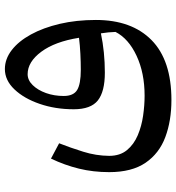

<svg xmlns="http://www.w3.org/2000/svg" viewBox="12 -486 719 783"><g transform="rotate(-90 371.5 -94.5)"><path d="M681.6 -63Q681.6 83 599.4 164.1Q517.1 245.1 355 245.1Q270.5 245.1 203.9 220.2Q137.2 195.3 99.1 139.4Q61 83.5 61 -8.8Q61 -73.7 75.2 -131.8Q89.4 -189.9 116.2 -246.1L178.7 -212.9Q160.6 -167 144.3 -114.7Q127.9 -62.5 127.4 -8.8Q127.4 35.2 150.6 63.5Q173.8 91.8 211.2 107.7Q248.5 123.5 291.3 129.6Q334 135.7 372.6 135.7Q465.3 135.7 535.4 103Q605.5 70.3 632.8 17.1Q632.3 1 630.9 -12.5Q629.4 -25.9 627 -42.5Q550.8 -26.4 466.8 -26.4Q389.6 -26.4 353.5 -54.9Q317.4 -83.5 317.4 -153.3Q317.4 -228.5 339.4 -292.2Q361.3 -356 398.4 -395Q435.5 -434.1 481.4 -434.1Q522.5 -434.1 558.6 -406.2Q594.7 -378.4 622.3 -328.1Q649.9 -277.8 665.8 -210.2Q681.6 -142.6 681.6 -63ZM608.9 -131.8Q593.3 -230 552 -285.6Q510.7 -341.3 460.4 -341.3Q436 -341.3 415.8 -320.6Q395.5 -299.8 383.5 -266.4Q371.6 -232.9 371.6 -194.3Q371.6 -154.3 396 -139.4Q420.4 -124.5 478.5 -124.5Q508.8 -124.5 543.2 -126.2Q577.6 -127.9 608.9 -131.8Z"/></g></svg>

Font: Pinar-DS1-FD Medium
Style: Regular
Weight: 500
Designer: Amin Abedi
Version: Version 3.000